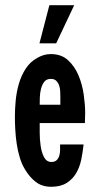

<svg xmlns="http://www.w3.org/2000/svg" viewBox="-20 -704 373 735"><path d="M300 -151Q297 -122 291 -93Q285 -64 271.5 -41Q258 -18 235 -3.5Q212 11 176 11Q141 11 117 -7.5Q93 -26 76 -55Q63 -76 55.5 -101.5Q48 -127 44 -153.5Q40 -180 38.5 -207Q37 -234 37 -258Q37 -285 40 -318Q43 -351 52 -382.5Q61 -414 78 -440.5Q95 -467 122 -482Q134 -489 147 -493Q160 -497 174 -497Q215 -497 240.5 -473.5Q266 -450 280.5 -415.5Q295 -381 300.5 -342Q306 -303 306 -272Q306 -262 305.5 -252.5Q305 -243 305 -233H132Q132 -221 132 -196Q132 -171 135.5 -146Q139 -121 148.5 -102.5Q158 -84 177 -84Q190 -84 197 -91Q204 -98 207 -108Q210 -118 210 -130Q210 -142 210 -151ZM211 -333Q211 -342 210.5 -354Q210 -366 206.5 -376.5Q203 -387 195.5 -394.5Q188 -402 175 -402Q158 -402 149.5 -391Q141 -380 137 -364Q133 -348 132.5 -331.5Q132 -315 132 -303H211ZM169 -684H264L195 -538H131Z"/></svg>

Font: Osterbar
Style: Regular
Weight: 500
Width: 3
Designer: Peter Wiegel, Basierend auf Erbar schmal-halbfette Grotesk v. Jacob Erbar
Foundry: Peter Wiegel
Version: Version 1.0